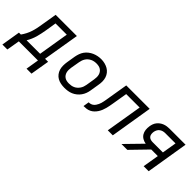

<svg xmlns="http://www.w3.org/2000/svg" viewBox="51 -1324 2271 2271"><g transform="rotate(45 1186.5 -188.5)"><path d="M56 164H-27L12 -74H44Q64 -102 80.5 -134Q97 -166 107.5 -198.5Q118 -231 125 -264.5Q132 -298 137 -331L170 -530H525L449 -74H500L460 164H377L404 0H84ZM140 -74H366L429 -457H241L219 -319Q213 -288 207 -256.5Q201 -225 192 -194Q183 -163 170 -132.5Q157 -102 140 -74Z M853 8Q822 8 791.5 2Q761 -4 735.5 -18.5Q710 -33 692 -56.5Q674 -80 665.5 -108Q657 -136 657 -167.5Q657 -199 662 -230L680 -340Q685 -367 694.5 -394.5Q704 -422 721 -446Q738 -470 762 -488.5Q786 -507 812.5 -518.5Q839 -530 867 -535.5Q895 -541 923 -541Q954 -541 984 -533.5Q1014 -526 1039 -511.5Q1064 -497 1082.5 -474Q1101 -451 1110 -422.5Q1119 -394 1119 -362.5Q1119 -331 1113 -300L1095 -190Q1091 -163 1081 -136Q1071 -109 1054 -85Q1037 -61 1013.5 -42Q990 -23 963 -11.5Q936 0 908 4Q880 8 853 8ZM854 -66Q873 -66 891.5 -69Q910 -72 928 -80Q946 -88 961 -101.5Q976 -115 987 -131Q998 -147 1004.5 -165.5Q1011 -184 1014 -202L1032 -312Q1035 -332 1035.5 -351Q1036 -370 1031.5 -388Q1027 -406 1016.5 -421.5Q1006 -437 991 -447Q976 -457 957 -461Q938 -465 919 -465Q900 -465 881.5 -461.5Q863 -458 845.5 -449.5Q828 -441 813 -428Q798 -415 787.5 -398.5Q777 -382 771 -364Q765 -346 762 -328L743 -218Q740 -199 739.5 -179.5Q739 -160 743.5 -142Q748 -124 758 -109Q768 -94 783 -84Q798 -74 816.5 -70Q835 -66 854 -66Z M1166 0 1178 -74Q1194 -74 1210 -78.5Q1226 -83 1239 -93.5Q1252 -104 1261.5 -118Q1271 -132 1278 -147Q1285 -162 1289.5 -177.5Q1294 -193 1297 -208.5Q1300 -224 1303 -240Q1306 -256 1308 -271Q1309 -274 1309.5 -277Q1310 -280 1310 -283L1351 -530H1743L1656 0H1572L1648 -457H1423L1392 -271Q1388 -247 1383.5 -223.5Q1379 -200 1373 -176.5Q1367 -153 1357.5 -129.5Q1348 -106 1334.5 -85Q1321 -64 1302.5 -46Q1284 -28 1261 -17Q1238 -6 1214 -3Q1190 0 1166 0Z M1801 0 2001 -205Q1971 -210 1945 -225Q1919 -240 1904 -265Q1889 -290 1885.5 -320.5Q1882 -351 1887 -382Q1890 -403 1897.5 -424Q1905 -445 1919 -463Q1933 -481 1951.5 -494.5Q1970 -508 1991 -516Q2012 -524 2033.5 -527Q2055 -530 2076 -530H2343L2256 0H2172L2206 -203H2096L1899 0ZM2044 -276H2218L2248 -457H2076Q2057 -457 2039 -452Q2021 -447 2005.5 -435.5Q1990 -424 1981 -406.5Q1972 -389 1969 -371Q1966 -353 1968 -334.5Q1970 -316 1980.5 -302Q1991 -288 2008.5 -282Q2026 -276 2044 -276Z"/></g></svg>

Font: Iosevka Curly Extended Oblique
Style: Regular
Weight: 400
Width: 7
Italic angle: -9°
Monospace: yes
Designer: Belleve Invis
Foundry: Belleve Invis
Version: Version 11.1.0; ttfautohint (v1.8.3)